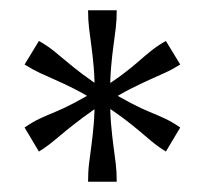

<svg xmlns="http://www.w3.org/2000/svg" viewBox="-20 -730 399 375"><path d="M56 -434 28 -481Q44 -492 58 -498.5Q72 -505 88 -511.5Q104 -518 124 -528.5Q144 -539 171 -555L186 -531Q160 -514 142 -500.5Q124 -487 110.5 -476Q97 -465 84.5 -454.5Q72 -444 56 -434ZM152 -710H208Q208 -691 206 -674.5Q204 -658 201.5 -640Q199 -622 197 -599Q195 -576 195 -543H165Q165 -576 163 -599Q161 -622 158.5 -640Q156 -658 154 -674.5Q152 -691 152 -710ZM28 -604 56 -650Q72 -641 84.5 -631Q97 -621 110.5 -609.5Q124 -598 142 -584.5Q160 -571 186 -554L171 -530Q144 -547 124 -557Q104 -567 88 -574Q72 -581 58 -587.5Q44 -594 28 -604ZM152 -375Q152 -395 154 -411Q156 -427 158.5 -445.5Q161 -464 163 -487Q165 -510 165 -543H195Q195 -510 197 -487Q199 -464 201.5 -445.5Q204 -427 206 -411Q208 -395 208 -375ZM189 -530 174 -554Q201 -571 219 -584.5Q237 -598 250 -609.5Q263 -621 275.5 -631Q288 -641 304 -650L332 -604Q316 -594 301.5 -587.5Q287 -581 271.5 -574Q256 -567 236 -557Q216 -547 189 -530ZM304 -434Q288 -444 275.5 -454.5Q263 -465 250 -476Q237 -487 219 -500.5Q201 -514 174 -531L189 -555Q216 -539 236 -528.5Q256 -518 272 -511.5Q288 -505 302 -498.5Q316 -492 332 -481Z"/></svg>

Font: Roboto Serif 28pt Condensed Light
Style: Regular
Weight: 300
Width: 3
Designer: Greg Gazdowicz
Foundry: Commercial Type
Version: Version 1.008